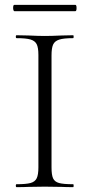

<svg xmlns="http://www.w3.org/2000/svg" viewBox="-20 -770 370 790"><path d="M281 -12Q283 -12 283 -6Q283 0 281 0Q251 0 234 -1L164 -2L97 -1Q79 0 48 0Q45 0 45 -6Q45 -12 48 -12Q87 -12 105.5 -17Q124 -22 131 -36.5Q138 -51 138 -81V-544Q138 -574 131 -588Q124 -602 105.5 -607.5Q87 -613 48 -613Q45 -613 45 -619Q45 -625 48 -625L97 -624Q139 -622 164 -622Q192 -622 234 -624L281 -625Q283 -625 283 -619Q283 -613 281 -613Q242 -613 223.5 -607Q205 -601 198.5 -586.5Q192 -572 192 -542V-81Q192 -50 198.5 -36Q205 -22 223 -17Q241 -12 281 -12ZM34 -737Q34 -750 39 -750H290Q295 -750 295 -737Q295 -724 290 -724H39Q37 -724 35.5 -728Q34 -732 34 -737Z"/></svg>

Font: Cormorant Garamond Light
Style: Regular
Weight: 300
Designer: Christian Thalmann (Catharsis Fonts)
Version: Version 3.000